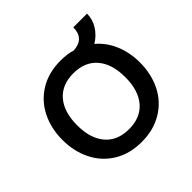

<svg xmlns="http://www.w3.org/2000/svg" viewBox="-151 -703 851 851"><g transform="rotate(-45 275.0 -277.0)"><path d="M518 -245Q518 -173 489 -115Q460 -57 404.5 -23.5Q349 10 275 10Q200 10 145 -23.5Q90 -57 61 -115Q32 -173 32 -245Q32 -317 61 -375Q90 -433 145 -466.5Q200 -500 275 -500Q316 -500 349 -490Q419 -495 419 -564H505Q505 -528 485.5 -497Q466 -466 433 -446Q474 -412 496 -359.5Q518 -307 518 -245ZM426 -245Q426 -328 386.5 -374Q347 -420 275 -420Q203 -420 163.5 -374Q124 -328 124 -245Q124 -162 163.5 -116Q203 -70 275 -70Q347 -70 386.5 -116Q426 -162 426 -245Z"/></g></svg>

Font: Cabin
Style: Regular
Weight: 400
Designer: Pablo Impallari
Foundry: Pablo Impallari. http://www.impallari.com Igino Marini. http://www.ikern.com
Version: Version 2.001